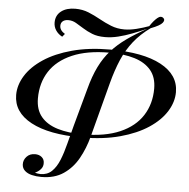

<svg xmlns="http://www.w3.org/2000/svg" viewBox="-62 -843 1074 1092"><g transform="rotate(5 475.0 -297.0)"><path d="M539 -550Q412 -550 326.5 -513Q241 -476 198.5 -410Q156 -344 156 -256Q156 -191 189.5 -151Q223 -111 284 -92.5Q345 -74 427 -74Q555 -74 640 -111Q725 -148 767.5 -214.5Q810 -281 810 -368Q810 -433 776.5 -473Q743 -513 682.5 -531.5Q622 -550 539 -550ZM423 -56Q236 -56 133.5 -111Q31 -166 31 -265Q31 -321 64.5 -375Q98 -429 163.5 -472.5Q229 -516 324.5 -542Q420 -568 543 -568Q730 -568 832.5 -513Q935 -458 935 -359Q935 -303 901.5 -249Q868 -195 802.5 -151.5Q737 -108 641.5 -82Q546 -56 423 -56ZM263 -617Q240 -629 226.5 -649Q213 -669 213 -694Q213 -735 243.5 -758.5Q274 -782 324 -782Q365 -782 399.5 -768Q434 -754 467 -735.5Q500 -717 535 -703Q570 -689 612 -689Q643 -689 681 -698.5Q719 -708 751 -720Q772 -752 792 -769Q812 -786 827 -773Q839 -763 826 -746Q813 -729 760 -709Q704 -669 665.5 -620.5Q627 -572 601.5 -512.5Q576 -453 556 -377L474 -65Q456 3 424 60.5Q392 118 340.5 153Q289 188 214 188Q185 188 160 182Q135 176 119.5 162Q104 148 103 126Q102 101 120 81.5Q138 62 168 62Q191 62 206 74.5Q221 87 221 108Q222 128 209 143Q196 158 176 167Q184 169 191.5 170.5Q199 172 208 172Q247 172 272.5 147.5Q298 123 315 81Q332 39 345 -13Q358 -65 373 -120L431 -332Q451 -408 478 -462.5Q505 -517 541.5 -557.5Q578 -598 627 -633Q676 -668 741 -704Q700 -686 659.5 -670.5Q619 -655 580.5 -645.5Q542 -636 505 -636Q462 -636 432 -648Q402 -660 378.5 -675Q355 -690 334 -702Q313 -714 290 -714Q270 -714 258.5 -704.5Q247 -695 247 -678Q247 -665 254.5 -654Q262 -643 277 -634Z"/></g></svg>

Font: Playfair Display Medium
Style: Italic
Weight: 500
Italic angle: -14°
Designer: Claus Eggers Sørensen
Foundry: Claus Eggers Sørensen
Version: Version 1.203